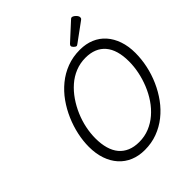

<svg xmlns="http://www.w3.org/2000/svg" viewBox="-332 -1474 1698 1698"><g transform="rotate(-45 516.5 -625.0)"><path d="M485 19Q410 19 349 -6.5Q288 -32 244.5 -80.5Q201 -129 177.5 -197.5Q154 -266 154 -351Q154 -424 170.5 -500.5Q187 -577 219 -651.5Q251 -726 297.5 -791.5Q344 -857 405.5 -907.5Q467 -958 542 -986.5Q617 -1015 705 -1015Q780 -1015 840.5 -989.5Q901 -964 943.5 -916Q986 -868 1009.5 -800Q1033 -732 1033 -648Q1033 -570 1016 -490.5Q999 -411 966 -336.5Q933 -262 886 -197.5Q839 -133 778 -84.5Q717 -36 643.5 -8.5Q570 19 485 19ZM500 -66Q568 -66 627 -90Q686 -114 735.5 -156.5Q785 -199 823 -255Q861 -311 887 -375Q913 -439 926.5 -505Q940 -571 940 -635Q940 -707 924 -762Q908 -817 876 -854.5Q844 -892 797.5 -911Q751 -930 690 -930Q623 -930 563.5 -906Q504 -882 455 -839Q406 -796 367.5 -740Q329 -684 302 -620.5Q275 -557 261.5 -491.5Q248 -426 248 -363Q248 -292 264 -236.5Q280 -181 311.5 -143.5Q343 -106 390 -86Q437 -66 500 -66ZM709 -1058Q698 -1058 684.5 -1071.5Q671 -1085 671 -1095Q671 -1099 672.5 -1103Q674 -1107 680 -1113L838 -1258Q843 -1263 847.5 -1266Q852 -1269 858 -1269Q868 -1269 880.5 -1260Q893 -1251 902 -1239Q911 -1227 911 -1216Q911 -1209 909 -1204Q907 -1199 896 -1191L728 -1068Q722 -1064 717.5 -1061Q713 -1058 709 -1058Z"/></g></svg>

Font: Playwrite BE VLG
Style: Regular
Weight: 400
Designer: Veronika Burian, José Scaglione
Foundry: TypeTogether
Version: Version 1.002